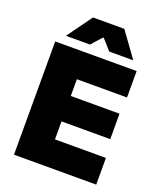

<svg xmlns="http://www.w3.org/2000/svg" viewBox="-150 -922 855 1018"><g transform="rotate(20 277.0 -413.5)"><path d="M52 0V-639H228.5V0ZM104.5 0V-150.5H516V0ZM156 -252V-395.5H503.5V-252ZM104.5 -490V-639H511.5V-490ZM197 -827H373.5L473.5 -689V-686.5H339.5L287.5 -745H283L231 -686.5H97V-689Z"/></g></svg>

Font: Anek Latin Medium ExtraBold
Style: Regular
Weight: 800
Version: Version 1.003